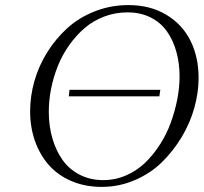

<svg xmlns="http://www.w3.org/2000/svg" viewBox="-20 -731 805 759"><path d="M99.1 -291Q99.1 -351.1 116.2 -411.1Q133.3 -471.2 167 -524.9Q200.7 -578.6 246.8 -620.4Q293 -662.1 355.5 -686.5Q418 -710.9 487.8 -710.9Q573.7 -710.9 637.5 -672.6Q701.2 -634.3 733.2 -569.6Q765.1 -504.9 765.1 -422.9Q765.1 -365.7 748.5 -305.7Q731.9 -245.6 698.5 -189.7Q665 -133.8 619.9 -89.6Q574.7 -45.4 512.7 -18.8Q450.7 7.8 381.8 7.8Q315.9 7.8 262 -15.4Q208 -38.6 172.6 -79.1Q137.2 -119.6 118.2 -173.8Q99.1 -228 99.1 -291ZM172.9 -289.1Q172.9 -234.4 186.5 -186Q200.2 -137.7 226.3 -100.1Q252.4 -62.5 294.2 -40.8Q335.9 -19 388.2 -19Q435.5 -19 478.3 -37.6Q521 -56.2 553.5 -87.4Q585.9 -118.7 612.3 -159.7Q638.7 -200.7 655.3 -246.6Q671.9 -292.5 680.9 -338.9Q689.9 -385.3 689.9 -428.2Q689.9 -481 677.2 -526.4Q664.6 -571.8 639.9 -606.9Q615.2 -642.1 575.2 -662.1Q535.2 -682.1 483.9 -682.1Q435.5 -682.1 391.8 -665.5Q348.1 -648.9 314.7 -620.1Q281.2 -591.3 253.9 -553Q226.6 -514.6 209 -470.9Q191.4 -427.2 182.1 -380.9Q172.9 -334.5 172.9 -289.1ZM252 -350.1 254.9 -376H613.8L609.9 -350.1Z"/></svg>

Font: Dehuti
Style: Italic
Weight: 400
Version: Version 1.2